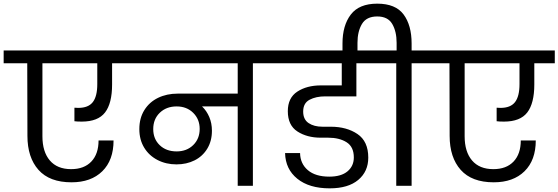

<svg xmlns="http://www.w3.org/2000/svg" viewBox="-47 -1016 3054 1050"><path d="M360 -427Q367 -426 381 -426Q436 -426 460.5 -457.5Q485 -489 485 -556V-670H185V-271Q185 -186 225.5 -138.5Q266 -91 342 -91Q413 -91 452.5 -132.5Q492 -174 492 -248H574Q574 -140 512.5 -79.5Q451 -19 344 -19Q224 -19 163.5 -87Q103 -155 103 -273L102 -670H-27V-740H678V-670H566V-554Q566 -451 527.5 -401Q489 -351 400 -351Q374 -351 360 -353Z M1468 -670H1336V0H1253V-434H1058Q1083 -410 1097.5 -376Q1112 -342 1112 -301Q1112 -245 1086.5 -203Q1061 -161 1017 -139Q973 -117 918 -117Q861 -117 814.5 -141Q768 -165 741.5 -208.5Q715 -252 715 -310Q715 -370 742.5 -414Q770 -458 817.5 -481Q865 -504 925 -504H1253V-670H625V-740H1468ZM919 -188Q974 -188 1009.5 -222.5Q1045 -257 1045 -311Q1045 -364 1009.5 -399Q974 -434 919 -434Q863 -434 827 -399.5Q791 -365 791 -310Q791 -256 826.5 -222Q862 -188 919 -188Z M1731 -489Q1681 -489 1646 -470.5Q1611 -452 1611 -406Q1611 -363 1640.5 -343Q1670 -323 1717 -323H1762Q1849 -323 1908 -283Q1967 -243 1967 -154Q1967 -78 1912 -32Q1857 14 1756 14Q1644 14 1579 -38.5Q1514 -91 1512 -179H1594Q1595 -121 1636.5 -85.5Q1678 -50 1754 -50Q1819 -50 1853.5 -79Q1888 -108 1888 -155Q1888 -213 1848.5 -238Q1809 -263 1748 -263H1707Q1632 -263 1579.5 -297Q1527 -331 1527 -408Q1527 -481 1579 -515Q1631 -549 1708 -549H1822V-670H1414V-740H2041V-670H1902V-489Z M2335 -740V-670H2204V0H2120V-670H1988V-740H2122V-782Q2122 -844 2098 -885Q2074 -926 2016 -926Q1957 -926 1932.5 -885Q1908 -844 1908 -782V-720H1826V-778Q1826 -877 1871.5 -936.5Q1917 -996 2016 -996Q2116 -996 2160 -937Q2204 -878 2204 -778V-740Z M2669 -427Q2676 -426 2690 -426Q2745 -426 2769.5 -457.5Q2794 -489 2794 -556V-670H2494V-271Q2494 -186 2534.5 -138.5Q2575 -91 2651 -91Q2722 -91 2761.5 -132.5Q2801 -174 2801 -248H2883Q2883 -140 2821.5 -79.5Q2760 -19 2653 -19Q2533 -19 2472.5 -87Q2412 -155 2412 -273L2411 -670H2282V-740H2987V-670H2875V-554Q2875 -451 2836.5 -401Q2798 -351 2709 -351Q2683 -351 2669 -353Z"/></svg>

Font: DVN-Poppins
Style: Regular
Weight: 400
Designer: Ninad Kale (Devanagari), Jonny Pinhorn (Latin)
Foundry: Indian Type Foundry
Version: 4.004